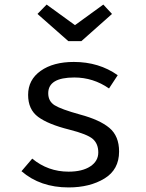

<svg xmlns="http://www.w3.org/2000/svg" viewBox="-20 -809 640 840"><path d="M432 -789 470 -748 336 -629H279L144 -748L184 -789L308 -699ZM280 -58Q340 -58 375 -81Q410 -104 410 -142Q410 -180 386 -201Q362 -222 283 -242Q191 -265 147 -297.5Q103 -330 103 -394Q103 -460 158 -499Q213 -538 303 -538Q413 -538 495 -480L457 -422Q388 -470 305 -470Q191 -470 191 -401Q191 -366 219 -348.5Q247 -331 330 -308Q416 -285 458.5 -249.5Q501 -214 501 -146Q501 -67 437 -28Q373 11 280 11Q156 11 74 -60L121 -115Q190 -58 280 -58Z"/></svg>

Font: Fira Mono
Style: Regular
Weight: 400
Designer: Carrois Corporate & Edenspiekermann AG
Foundry: Carrois Corporate GbR & Edenspiekermann AG
Version: Version 3.206;PS 003.206;hotconv 1.0.70;makeotf.lib2.5.58329